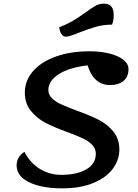

<svg xmlns="http://www.w3.org/2000/svg" viewBox="-20 -1007 756 1052"><path d="M71 -102Q71 -124 82.5 -143.5Q94 -163 114 -175Q145 -114 198.5 -81.5Q252 -49 315 -49Q401 -49 453 -79Q505 -109 505 -165Q505 -193 484.5 -214Q464 -235 432.5 -249.5Q401 -264 347 -284Q273 -311 227.5 -335Q182 -359 149 -399.5Q116 -440 116 -500Q116 -565 160.5 -616.5Q205 -668 285.5 -697Q366 -726 471 -726Q532 -726 580.5 -713.5Q629 -701 656.5 -679Q684 -657 684 -628Q684 -586 656.5 -563.5Q629 -541 584 -541Q493 -541 460 -649Q359 -637 302 -600.5Q245 -564 245 -514Q245 -488 265 -468.5Q285 -449 315 -435.5Q345 -422 400 -401Q473 -375 520 -351Q567 -327 600.5 -287Q634 -247 634 -188Q634 -130 597.5 -81.5Q561 -33 490.5 -4Q420 25 321 25Q208 25 139.5 -8.5Q71 -42 71 -102ZM304 -857Q347 -874 380 -893.5Q413 -913 449 -939Q484 -965 504.5 -976Q525 -987 549 -987Q603 -987 603 -926Q603 -893 594 -872Q547 -872 506.5 -860.5Q466 -849 410 -827Q359 -806 341 -806Q313 -806 304 -857Z"/></svg>

Font: Lemonada
Style: Regular
Weight: 400
Designer: Mohamed Gaber (Arabic) Eduardo Tunni (Latin)
Foundry: Kief Type Foundry
Version: Version 3.006